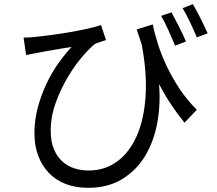

<svg xmlns="http://www.w3.org/2000/svg" viewBox="-20 -839 1040 920"><path d="M819 -620Q805 -654 787 -694Q769 -734 752 -763L802 -780Q809 -766 818.5 -748Q828 -730 837.5 -711.5Q847 -693 856 -674Q865 -655 871 -640ZM712 -722Q721 -677 737.5 -625.5Q754 -574 779.5 -520.5Q805 -467 840 -414Q875 -361 923 -313L864 -251Q830 -293 800 -338Q770 -383 742 -436Q750 -342 734 -252.5Q718 -163 676.5 -93.5Q635 -24 566.5 18.5Q498 61 402 61Q342 61 294.5 42.5Q247 24 214 -10.5Q181 -45 163 -93Q145 -141 145 -201Q145 -265 161.5 -325.5Q178 -386 203.5 -439.5Q229 -493 261 -537.5Q293 -582 323 -614Q304 -611 282 -607.5Q260 -604 237.5 -600Q215 -596 195 -592.5Q175 -589 160 -586Q147 -584 133.5 -581Q120 -578 105 -575L93 -659Q104 -659 118 -659.5Q132 -660 146 -662Q178 -665 223.5 -671Q269 -677 315.5 -685Q362 -693 402 -702Q442 -711 464 -719L488 -647Q478 -643 462.5 -638.5Q447 -634 436 -629Q412 -611 376 -569.5Q340 -528 306 -471.5Q272 -415 247.5 -348Q223 -281 223 -212Q223 -161 238 -125Q253 -89 278 -66Q303 -43 336 -32.5Q369 -22 405 -22Q482 -22 541 -65Q600 -108 635 -187Q670 -266 677.5 -377.5Q685 -489 659 -626Q647 -660 635 -698ZM904 -819Q921 -791 941 -751Q961 -711 975 -679L923 -660Q909 -694 890.5 -733Q872 -772 855 -800Z"/></svg>

Font: SpoqaHanSans-Regular
Style: Regular
Weight: 400
Designer: [Spoqa Han Sans] Dong-huui Kim \uAE40 \uB3D9 \uD718  Younghwa Kang \uAC15 \uC601 \uD654  [Noto Sans] Ryoko NISHIZUKA \u8
Foundry: Spoqa (http://www.spoqa-han-sans.com)
Version: Version 2.000